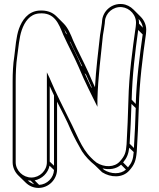

<svg xmlns="http://www.w3.org/2000/svg" viewBox="-20 -764 779 942"><path d="M57 32V-365C57 -405 59 -450 64 -484C71 -532 74 -580 87 -617C101 -657 126 -694 171 -698C248 -705 268 -648 290 -594C314 -541 342 -490 366 -435C381 -399 398 -361 414 -329L458 -240V-277C461 -386 475 -492 485 -591C488 -611 492 -629 494 -649L495 -661C498 -700 535 -733 578 -729C617 -725 651 -689 647 -646L646 -634C630 -521 613 -400 610 -272C608 -197 605 -127 601 -56C598 -14 592 1 568 28C541 58 492 58 454 34C443 26 435 18 426 9C378 -39 356 -108 322 -173C289 -240 256 -304 226 -375C226 -376 225 -378 224 -380L210 -409V32C210 73 175 107 134 107C93 107 57 73 57 32ZM326 -557C344 -517 365 -478 384 -438L379 -442C361 -484 341 -522 322 -561ZM310 -595 303 -601C300 -608 298 -614 295 -621C300 -613 305 -604 310 -595ZM402 -398C411 -377 421 -355 431 -333L427 -336C417 -357 406 -381 395 -405ZM681 -628 662 -648C662 -656 662 -664 660 -671C671 -660 679 -644 681 -628ZM680 -595C665 -488 650 -374 646 -254L626 -275C629 -395 643 -509 658 -617ZM646 -234C644 -166 641 -102 637 -38L616 -59C620 -124 623 -186 625 -254ZM636 -18C633 19 627 34 608 57L584 33C603 10 610 -8 614 -39ZM598 68C571 92 525 91 490 69L483 62C515 70 550 66 574 44ZM245 70C243 109 211 141 172 143L150 121C186 114 216 85 223 49ZM245 49 224 29V-341L245 -296ZM148 140C136 136 125 130 116 121C121 122 125 122 130 122ZM260 -265C283 -219 308 -173 328 -125C345 -88 364 -53 382 -22C399 4 421 27 445 46L481 81C523 108 581 110 614 73C640 44 647 24 651 -20C655 -91 659 -160 661 -236C664 -363 680 -484 696 -597L697 -609C700 -638 688 -664 670 -682L635 -717C620 -732 601 -742 580 -744C528 -749 485 -710 481 -663L480 -651C478 -632 474 -614 471 -593C462 -511 451 -426 446 -336C435 -359 425 -383 415 -406C390 -462 362 -513 339 -565C327 -595 314 -627 292 -649L257 -684C237 -704 209 -715 170 -712C116 -707 88 -664 73 -623C59 -583 56 -533 50 -486C44 -451 42 -405 42 -365V32C42 57 53 80 69 96L105 131C122 148 144 158 169 158C219 158 260 116 260 67Z"/></svg>

Font: Blanket
Style: Ugh
Weight: 900
Foundry: Cannot Into Space Fonts
Version: Version 0.9